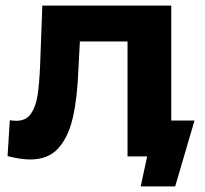

<svg xmlns="http://www.w3.org/2000/svg" viewBox="-20 -558 733 685"><path d="M674 -128 605 107H482L505 0H435V-410H265L260 -315Q256 -209 240 -139Q224 -69 188 -29Q152 11 88 11Q54 11 7 -1L15 -129Q31 -127 38 -127Q73 -127 90.5 -152.5Q108 -178 114 -217.5Q120 -257 123 -322L131 -538H591V-128Z"/></svg>

Font: Montserrat-Bold
Style: Bold
Weight: 700
Version: Version 7.200